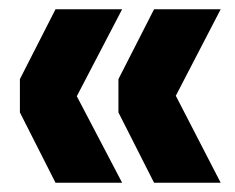

<svg xmlns="http://www.w3.org/2000/svg" viewBox="-20 -483 507 415"><path d="M23 -240V-312L100 -463H244L146 -275L244 -88H100ZM236 -240V-312L313 -463H457L360 -276L457 -88H313Z"/></svg>

Font: Radio Canada Condensed
Style: Bold
Weight: 700
Width: 3
Designer: Charles Daoud, Etienne Aubert Bonn, Alexandre Saumier Demers, Jacques Le Bailly
Foundry: Radio-Canada
Version: Version 2.104; ttfautohint (v1.8.4.7-5d5b);gftools[0.9.28.de